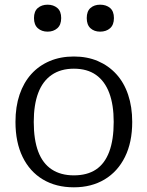

<svg xmlns="http://www.w3.org/2000/svg" viewBox="-20 -788 629 819"><path d="M544 -268Q544 -181 513 -118.5Q482 -56 426 -22.5Q370 11 295 11Q219 11 163 -22.5Q107 -56 76.5 -118.5Q46 -181 46 -268Q46 -333 63.5 -384.5Q81 -436 113.5 -472Q146 -508 192 -527.5Q238 -547 295 -547Q352 -547 397.5 -527.5Q443 -508 476 -472Q509 -436 526.5 -384Q544 -332 544 -268ZM124 -268Q124 -192 143 -141.5Q162 -91 200.5 -65.5Q239 -40 295 -40Q352 -40 389.5 -65Q427 -90 446 -141Q465 -192 465 -268Q465 -341 446 -391.5Q427 -442 389.5 -468.5Q352 -495 295 -495Q239 -495 200.5 -468.5Q162 -442 143 -391.5Q124 -341 124 -268ZM241 -711Q241 -682 224.5 -667.5Q208 -653 183 -653Q158 -653 141.5 -667.5Q125 -682 125 -711Q125 -740 141.5 -754Q158 -768 183 -768Q208 -768 224.5 -754Q241 -740 241 -711ZM466 -711Q466 -682 449.5 -667.5Q433 -653 407 -653Q382 -653 366 -667.5Q350 -682 350 -711Q350 -740 366 -754Q382 -768 407 -768Q433 -768 449.5 -754Q466 -740 466 -711Z"/></svg>

Font: Roboto Serif SemiCondensed Light
Style: Regular
Weight: 300
Width: 4
Designer: Greg Gazdowicz
Foundry: Commercial Type
Version: Version 1.007